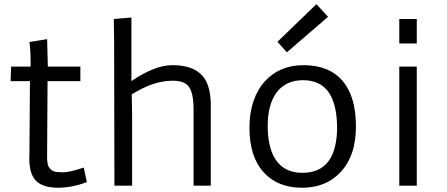

<svg xmlns="http://www.w3.org/2000/svg" viewBox="-20 -881 2123 911"><path d="M392.1 -17.1Q322.3 9.8 253.4 9.8Q185.5 8.8 154.3 -20Q119.1 -52.2 119.1 -127Q119.1 -131.8 119.1 -136.7Q119.1 -141.6 119.6 -147L122.1 -496.1H30.3L32.7 -564.9H125.5Q125.5 -646.5 119.6 -681.6L203.6 -695.3L207 -564.9H361.3V-496.1H205.6L203.6 -152.3Q201.7 -103 212.4 -87.4Q223.1 -71.8 236.6 -67.6Q250 -63.5 280 -63.5Q310.1 -63.5 377.4 -85.9Z M522.9 0 521.5 -688Q520.5 -775.9 520 -791L603.5 -797.9V-496.1Q714.4 -571.8 797.9 -571.8Q934.6 -571.8 967.3 -473.6Q978.5 -439.9 980 -393.6V0H898.4V-363.8Q898.4 -438.5 876.5 -468.8Q855.5 -498 801.3 -498Q729 -498 655.8 -461.4Q631.3 -449.2 605 -433.6L606 -389.2Q606.9 -352.1 606.9 -314V0Z M1163.6 -275.4Q1163.6 -345.7 1182.9 -401.6Q1202.1 -457.5 1236.8 -495.1Q1306.6 -571.8 1420.4 -571.8Q1542.5 -571.8 1606.4 -496.1Q1668.9 -421.9 1668.9 -280.3Q1668.9 -140.6 1593.8 -62Q1524.9 9.8 1413.6 9.8Q1296.9 9.8 1231 -63.5Q1163.6 -137.2 1163.6 -275.4ZM1414.6 -61Q1579.6 -61 1579.6 -280.3Q1576.7 -444.3 1489.7 -485.8Q1459 -500.5 1417.7 -500.5Q1376.5 -500.5 1345.2 -485.6Q1314 -470.7 1292.5 -442.4Q1249 -383.3 1250.2 -277.8Q1251.5 -172.4 1292.7 -116.7Q1334 -61 1414.6 -61ZM1296.4 -682.6 1481.4 -861.3 1536.6 -801.3 1341.3 -632.8Z M1874.5 -791H1957.5V-674.8H1874.5ZM1874.5 -564.9H1957.5V0H1874.5Z"/></svg>

Font: Duru Sans
Style: Regular
Weight: 400
Designer: Onur Yazõcõgil
Foundry: Onur Yazõcõgil
Version: Version 1.001